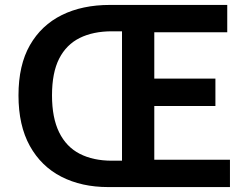

<svg xmlns="http://www.w3.org/2000/svg" viewBox="-20 -759 1011 779"><path d="M419 0Q311 0 229 -42Q147 -84 101 -167Q55 -250 55 -372Q55 -495 101.5 -576Q148 -657 231 -698Q314 -739 426 -739H902V-628H606V-440H854V-329H606V-111H913V0ZM434 -107H475V-632H434Q358 -632 303.5 -605Q249 -578 220 -521Q191 -464 191 -372Q191 -281 220 -222Q249 -163 303.5 -135Q358 -107 434 -107Z"/></svg>

Font: Noto Sans HK Thin SemiBold
Style: Regular
Weight: 600
Version: Version 2.004-H2;hotconv 1.0.118;makeotfexe 2.5.65603